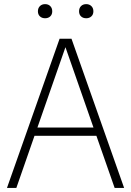

<svg xmlns="http://www.w3.org/2000/svg" viewBox="-20 -932 650 952"><path d="M14.5 0 275.5 -740H334.5L595.5 0H548.5L458 -258.5H151L61 0ZM165.5 -299.5H443.5L304.5 -698ZM407.5 -841.5Q391.5 -841.5 381.8 -850.8Q372 -860 372 -876Q372 -892 381.8 -901.8Q391.5 -911.5 407.5 -911.5Q423 -911.5 433 -901.8Q443 -892 443 -876Q443 -860 433 -850.8Q423 -841.5 407.5 -841.5ZM203.5 -841.5Q188 -841.5 178 -850.8Q168 -860 168 -876Q168 -892 178 -901.8Q188 -911.5 203.5 -911.5Q219.5 -911.5 229.2 -901.8Q239 -892 239 -876Q239 -860 229.2 -850.8Q219.5 -841.5 203.5 -841.5Z"/></svg>

Font: Encode Sans SmCnd XLt
Style: Regular
Weight: 200
Width: 4
Designer: Multiple Designers
Foundry: Impallari Type
Version: Version 3.002; ttfautohint (v1.8.3) -l 8 -r 50 -G 200 -x 14 